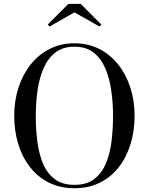

<svg xmlns="http://www.w3.org/2000/svg" viewBox="-20 -990 790 1020"><path d="M375.5 10Q299.5 10 240 -19.8Q180.5 -49.5 139.2 -102.5Q98 -155.5 76.8 -225.2Q55.5 -295 55.5 -375Q55.5 -455 78.2 -524.8Q101 -594.5 143 -647.5Q185 -700.5 244 -730.2Q303 -760 375.5 -760Q448 -760 506.8 -730.2Q565.5 -700.5 607.8 -647.5Q650 -594.5 672.5 -524.8Q695 -455 695 -375Q695 -295 673.8 -225.2Q652.5 -155.5 611.5 -102.5Q570.5 -49.5 511 -19.8Q451.5 10 375.5 10ZM375.5 -8Q441 -8 481.2 -39.2Q521.5 -70.5 543.2 -123.2Q565 -176 572.8 -241.5Q580.5 -307 580.5 -375Q580.5 -443 571.2 -508.5Q562 -574 539.5 -626.8Q517 -679.5 477 -710.8Q437 -742 375.5 -742Q314 -742 274 -710.8Q234 -679.5 211.2 -626.8Q188.5 -574 179.2 -508.5Q170 -443 170 -375Q170 -307 178 -241.5Q186 -176 207.5 -123.2Q229 -70.5 269.8 -39.2Q310.5 -8 375.5 -8ZM243.5 -849 233.5 -859.5 343.5 -969.5H408.5L518.5 -859.5L508.5 -849L375.5 -924.5Z"/></svg>

Font: Bodoni Moda SC
Style: Regular
Weight: 400
Designer: Owen Earl
Foundry: indestructible type
Version: Version 2.005